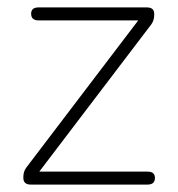

<svg xmlns="http://www.w3.org/2000/svg" viewBox="-20 -498 481 518"><path d="M63 0Q43 0 43 -18V-21Q43 -35 51 -46L353 -443H84Q64 -443 64 -461Q64 -478 84 -478H376Q396 -478 396 -461V-457Q396 -443 388 -432L86 -35H378Q398 -35 398 -18Q398 0 378 0Z"/></svg>

Font: Zen Maru Gothic Light
Style: Regular
Weight: 300
Designer: Yoshimichi Ohira
Foundry: Positype
Version: Version 1.001